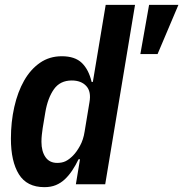

<svg xmlns="http://www.w3.org/2000/svg" viewBox="-20 -760 756 792"><path d="M163 12Q91 12 58 -41Q25 -94 25 -188Q25 -257 39 -319Q53 -381 79.5 -427.5Q106 -474 145 -501Q184 -528 235 -528Q289 -528 317.5 -500.5Q346 -473 358 -422H363L416 -740H537L414 0H293L310 -103H304Q292 -78 278 -57Q264 -36 247.5 -20.5Q231 -5 210.5 3.5Q190 12 163 12ZM216 -88Q236 -88 250.5 -95Q265 -102 281 -118Q296 -133 310 -158.5Q324 -184 329 -217L349 -338Q357 -382 336 -405Q315 -428 276 -428Q228 -428 202.5 -392Q177 -356 167 -297L156 -231Q154 -217 152.5 -203.5Q151 -190 151 -175Q151 -136 167.5 -112Q184 -88 216 -88ZM595 -740H716L630 -537H559Z"/></svg>

Font: IBM Plex Mono SemiBold
Style: Italic
Weight: 600
Italic angle: -9°
Monospace: yes
Designer: Mike Abbink, Paul van der Laan, Pieter van Rosmalen
Foundry: Bold Monday
Version: Version 2.3